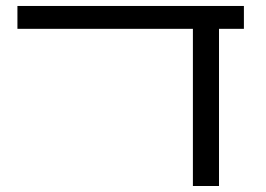

<svg xmlns="http://www.w3.org/2000/svg" viewBox="-20 -620 888 640"><path d="M710 -523.9V0H623V-523.9H38.1V-600.1H793V-523.9Z"/></svg>

Font: Miedinger*
Style: Book
Weight: 400
Version: Version 001.000